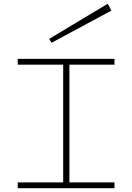

<svg xmlns="http://www.w3.org/2000/svg" viewBox="-20 -998 701 1018"><path d="M348 -655V-31H587V0H74V-31H315V-655H74V-686H587V-655ZM253 -771 571 -942 551 -978 241 -792Z"/></svg>

Font: BioRhyme Expanded ExtraLight
Style: Regular
Weight: 275
Width: 7
Designer: Aoife Mooney
Foundry: Aoife Mooney Type
Version: Version 1.001